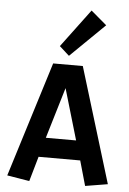

<svg xmlns="http://www.w3.org/2000/svg" viewBox="-61 -972 692 1026"><g transform="rotate(5 284.5 -458.5)"><path d="M135.6 10.3 15.9 -9.6 208.1 -627H367.1L555.5 -9.6L435.2 10.3L383.5 -171.7L439.6 -123.2H130.4L187 -168.7ZM190.6 -184.1 149.8 -227.8H418.1L378.9 -184.1L274.6 -538.6H296.8ZM288.5 -674.9 235.8 -722.4 388.1 -926.5 472.6 -854.8Z"/></g></svg>

Font: Anaheim
Style: Regular
Weight: 400
Designer: Vernon Adams
Foundry: Vernon Adams
Version: Version 2.001